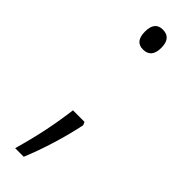

<svg xmlns="http://www.w3.org/2000/svg" viewBox="-233 -544 681 681"><g transform="rotate(45 107.5 -204.0)"><path d="M69 -488Q69 -538 109 -538Q151 -538 151 -488Q151 -438 109 -438Q69 -438 69 -488ZM149 -98Q138 -44 119.5 16.5Q101 77 79 130H36Q56 59 67.5 2.5Q79 -54 86 -110H144Z"/></g></svg>

Font: Noto Sans Lao Condensed Light
Style: Regular
Weight: 300
Width: 3
Designer: Monotype Design Team
Foundry: Monotype Imaging Inc.
Version: Version 2.003; ttfautohint (v1.8.4.7-5d5b)